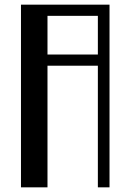

<svg xmlns="http://www.w3.org/2000/svg" viewBox="-20 -804 560 824"><path d="M70 -784H450V0H400V-522H183.8V0H70ZM400 -570V-736H183.8V-570Z"/></svg>

Font: Facade Sud
Style: Regular
Weight: 100
Designer: Éléonore Fines
Foundry: Velvetyne Type Foundry
Version: Version 1.001;Glyphs 3.2 (3202)